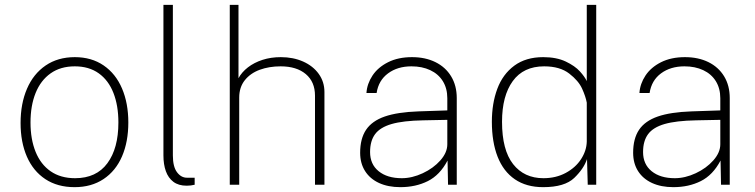

<svg xmlns="http://www.w3.org/2000/svg" viewBox="-20 -763 3119 793"><path d="M65 -255Q65 -335 91.5 -396.5Q118 -458 168.5 -492.5Q219 -527 289 -527Q358 -527 408 -492.8Q458 -458.5 484 -397.5Q510 -336.5 510 -257Q510 -177.5 484 -117.2Q458 -57 407.8 -23.5Q357.5 10 288 10Q217.5 10 167.2 -23.2Q117 -56.5 91 -116.2Q65 -176 65 -255ZM469 -257Q469 -327 448.5 -379.2Q428 -431.5 387.8 -460.2Q347.5 -489 289 -489Q230 -489 189 -460Q148 -431 127 -378.8Q106 -326.5 106 -257Q106 -188 127 -136Q148 -84 189.2 -55.5Q230.5 -27 290 -27Q378 -27 423.5 -88.8Q469 -150.5 469 -257Z M655 -121V-743H694V-121Q694 -74.5 711 -51.8Q728 -29 752 -29H784V0Q768 4 751 4Q717.5 4 696.2 -12Q675 -28 665 -56Q655 -84 655 -121Z M929 -743H965V-440Q978.5 -465 1004 -484.8Q1029.5 -504.5 1064.2 -515.8Q1099 -527 1140 -527Q1191 -527 1232 -508.8Q1273 -490.5 1296.5 -457.8Q1320 -425 1320 -383V0H1281V-368Q1281 -425 1243 -457Q1205 -489 1139 -489Q1091.5 -489 1052.8 -474.8Q1014 -460.5 991 -431.5Q968 -402.5 968 -360V0H929Z M1467.5 -132Q1467.5 -190.5 1492 -227Q1516.5 -263.5 1569.2 -281.8Q1622 -300 1708.5 -303L1827.5 -307V-357Q1827.5 -398 1809 -427.8Q1790.5 -457.5 1757 -473.2Q1723.5 -489 1679.5 -489Q1622 -489 1582.8 -460Q1543.5 -431 1535.5 -379H1493.5Q1496 -417 1518.5 -451Q1541 -485 1582.8 -506Q1624.5 -527 1681.5 -527Q1736.5 -527 1778.2 -506.5Q1820 -486 1843.2 -447.8Q1866.5 -409.5 1866.5 -358V0H1830.5L1828.5 -100Q1797 -40 1747 -15Q1697 10 1633.5 10Q1583 10 1545.5 -7.2Q1508 -24.5 1487.8 -56.5Q1467.5 -88.5 1467.5 -132ZM1827.5 -167V-268L1727.5 -266Q1645 -264.5 1597.5 -250.8Q1550 -237 1529.2 -209Q1508.5 -181 1508.5 -135Q1508.5 -84.5 1544 -55.8Q1579.5 -27 1639.5 -27Q1682 -27 1726 -47.5Q1770 -68 1798.8 -100.5Q1827.5 -133 1827.5 -167Z M2011.5 -260Q2011.5 -336 2034 -396.2Q2056.5 -456.5 2104.2 -491.8Q2152 -527 2223.5 -527Q2278.5 -527 2316.8 -508.8Q2355 -490.5 2375.2 -468Q2395.5 -445.5 2403.5 -428V-743H2442.5V0H2407.5L2404.5 -106Q2391.5 -66.5 2351.8 -28.2Q2312 10 2223.5 10Q2154 10 2106.5 -22.5Q2059 -55 2035.2 -115.8Q2011.5 -176.5 2011.5 -260ZM2403.5 -178V-339Q2399 -364 2384.2 -396.8Q2369.5 -429.5 2331 -459.2Q2292.5 -489 2227.5 -489Q2142 -489 2097.8 -428Q2053.5 -367 2053.5 -260Q2053.5 -143.5 2099.2 -85.2Q2145 -27 2224.5 -27Q2276 -27 2316.5 -48.8Q2357 -70.5 2379.8 -105.5Q2402.5 -140.5 2403.5 -178Z M2595 -132Q2595 -190.5 2619.5 -227Q2644 -263.5 2696.8 -281.8Q2749.5 -300 2836 -303L2955 -307V-357Q2955 -398 2936.5 -427.8Q2918 -457.5 2884.5 -473.2Q2851 -489 2807 -489Q2749.5 -489 2710.2 -460Q2671 -431 2663 -379H2621Q2623.5 -417 2646 -451Q2668.5 -485 2710.2 -506Q2752 -527 2809 -527Q2864 -527 2905.8 -506.5Q2947.5 -486 2970.8 -447.8Q2994 -409.5 2994 -358V0H2958L2956 -100Q2924.5 -40 2874.5 -15Q2824.5 10 2761 10Q2710.5 10 2673 -7.2Q2635.5 -24.5 2615.2 -56.5Q2595 -88.5 2595 -132ZM2955 -167V-268L2855 -266Q2772.5 -264.5 2725 -250.8Q2677.5 -237 2656.8 -209Q2636 -181 2636 -135Q2636 -84.5 2671.5 -55.8Q2707 -27 2767 -27Q2809.5 -27 2853.5 -47.5Q2897.5 -68 2926.2 -100.5Q2955 -133 2955 -167Z"/></svg>

Font: Public Sans VF
Style: Regular
Weight: 400
Designer: Pablo Impallari, Rodrigo Fuenzalida (Modified by Dan O. Williams and USWDS)
Version: Version 1.003